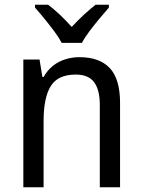

<svg xmlns="http://www.w3.org/2000/svg" viewBox="-20 -786 599 806"><path d="M313 -546Q398 -546 441 -500Q484 -454 484 -354V0H399V-345Q399 -409 375 -441Q351 -473 298 -473Q223 -473 193 -424.5Q163 -376 163 -278V0H78V-536H146L158 -463H163Q179 -491 202 -509.5Q225 -528 254 -537Q283 -546 313 -546ZM239 -606Q227 -629 207.5 -655Q188 -681 166.5 -707.5Q145 -734 127 -754V-766H182Q205 -749 231 -724.5Q257 -700 281 -673Q307 -701 331.5 -723.5Q356 -746 381 -766H437V-754Q420 -735 398 -708.5Q376 -682 356 -655.5Q336 -629 324 -606Z"/></svg>

Font: Noto Sans Khmer SemiCondensed
Style: Regular
Weight: 400
Width: 4
Designer: Danh Hong and the Monotype Design Team
Foundry: Monotype Imaging Inc.
Version: Version 2.004